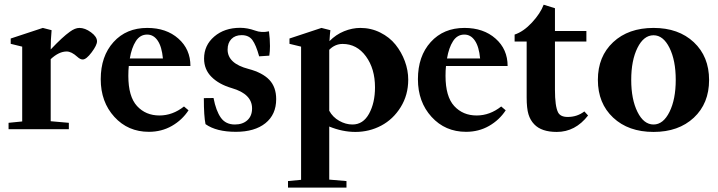

<svg xmlns="http://www.w3.org/2000/svg" viewBox="-20 -560 3113 832"><path d="M17.1 0V-27.8L76.2 -33.7V-357.9L26.4 -370.1V-393.1L165.5 -439L203.6 -429.2Q199.7 -389.2 199.7 -345.7Q251.5 -400.4 282.7 -422.4Q305.2 -439 324.2 -439Q348.6 -439 374.5 -419.9Q400.4 -400.9 400.4 -380.9Q400.4 -364.3 377.2 -333.3Q354 -302.2 338.4 -302.2Q327.6 -302.2 314.9 -314Q289.6 -336.9 269 -336.9Q235.4 -336.9 199.7 -303.7V-34.7L278.3 -27.8V0Z M625 11.2Q534.7 11.2 475.6 -53.5Q416.5 -118.2 416.5 -216.8Q416.5 -316.4 471.9 -377.7Q527.3 -439 618.2 -439Q700.7 -439 752.9 -392.8Q805.2 -346.7 805.2 -273.9H538.1Q536.1 -254.9 536.1 -231.4Q536.1 -141.6 573.7 -100.6Q611.3 -59.6 670.9 -59.6Q728 -59.6 777.3 -98.6L796.9 -82Q769.5 -40 724.9 -14.4Q680.2 11.2 625 11.2ZM617.7 -410.2Q586.9 -410.2 568.6 -381.6Q550.3 -353 542.5 -306.6H686Q681.2 -357.9 663.3 -384Q645.5 -410.2 617.7 -410.2Z M1002 11.2Q917.5 11.2 870.6 -22Q863.3 -55.7 863.3 -134.8L905.3 -135.3Q916 -79.6 937 -50Q958 -20.5 997.6 -20.5Q1031.7 -20.5 1052 -39.1Q1072.3 -57.6 1072.3 -90.3Q1072.3 -152.8 984.4 -178.2Q929.2 -194.3 896.7 -226.6Q864.3 -258.8 864.3 -306.2Q864.3 -363.8 908.4 -401.6Q952.6 -439.5 1020.5 -439.5Q1052.2 -439.5 1085 -427.7Q1113.3 -417 1145.5 -424.3Q1149.9 -391.6 1149.9 -360.4Q1149.9 -337.9 1147 -318.8L1103 -315.9Q1089.4 -365.2 1073.7 -386.5Q1058.1 -407.7 1027.3 -407.7Q999 -407.7 982.7 -390.9Q966.3 -374 966.3 -345.2Q966.3 -284.7 1057.1 -261.2Q1117.7 -245.1 1147.2 -213.9Q1176.8 -182.6 1176.8 -130.4Q1176.8 -63.5 1130.1 -26.1Q1083.5 11.2 1002 11.2Z M1228 252.9V224.6L1284.7 219.2V-357.9L1234.4 -370.1V-393.1L1373 -439L1411.6 -429.2Q1409.7 -415 1407.7 -381.8Q1435.5 -410.2 1470.9 -424.6Q1506.3 -439 1541.5 -439Q1587.9 -439 1627.9 -418.9Q1668 -398.9 1693.8 -366.7Q1719.7 -334.5 1734.4 -294.7Q1749 -254.9 1749 -214.8Q1749 -148.4 1716.3 -95.7Q1683.6 -43 1631.8 -15.6Q1580.1 11.7 1520 11.7Q1463.9 11.7 1406.7 -11.7V218.3L1481.4 224.6V252.9ZM1406.7 -341.8V-80.1Q1421.9 -52.2 1450 -36.4Q1478 -20.5 1507.3 -20.5Q1553.7 -20.5 1579.3 -67.4Q1605 -114.3 1605 -181.6Q1605 -262.2 1565.7 -315.9Q1526.4 -369.6 1464.8 -369.6Q1431.6 -369.6 1406.7 -344.2Z M1999.5 11.2Q1909.2 11.2 1850.1 -53.5Q1791 -118.2 1791 -216.8Q1791 -316.4 1846.4 -377.7Q1901.9 -439 1992.7 -439Q2075.2 -439 2127.4 -392.8Q2179.7 -346.7 2179.7 -273.9H1912.6Q1910.6 -254.9 1910.6 -231.4Q1910.6 -141.6 1948.2 -100.6Q1985.8 -59.6 2045.4 -59.6Q2102.5 -59.6 2151.9 -98.6L2171.4 -82Q2144 -40 2099.4 -14.4Q2054.7 11.2 1999.5 11.2ZM1992.2 -410.2Q1961.4 -410.2 1943.1 -381.6Q1924.8 -353 1917 -306.6H2060.5Q2055.7 -357.9 2037.8 -384Q2020 -410.2 1992.2 -410.2Z M2392.6 11.7Q2326.2 11.7 2294.9 -21.5Q2277.8 -39.1 2270 -64.9Q2262.2 -90.8 2262.2 -137.7V-379.9H2210V-410.2Q2248.5 -422.9 2285.2 -462.4Q2321.8 -502 2335.9 -539.6L2384.8 -524.4V-425.8H2521V-379.9H2384.8V-171.4Q2384.8 -99.1 2398.4 -72.8Q2408.7 -53.2 2439.9 -53.2Q2481 -53.2 2512.2 -77.1L2528.3 -59.6Q2473.1 11.7 2392.6 11.7Z M2812 11.7Q2703.1 11.7 2637 -50.3Q2570.8 -112.3 2570.8 -213.9Q2570.8 -315.4 2637 -377.2Q2703.1 -439 2812 -439Q2920.4 -439 2986.6 -377Q3052.7 -314.9 3052.7 -213.4Q3052.7 -111.8 2986.6 -50Q2920.4 11.7 2812 11.7ZM2812 -20.5Q2854 -20.5 2881.1 -75Q2908.2 -129.4 2908.2 -213.9Q2908.2 -298.3 2881.1 -352.8Q2854 -407.2 2812 -407.2Q2769.5 -407.2 2742.4 -352.8Q2715.3 -298.3 2715.3 -213.9Q2715.3 -129.4 2742.4 -75Q2769.5 -20.5 2812 -20.5Z"/></svg>

Font: Elstob 14pt
Style: Bold
Weight: 700
Designer: Peter S. Baker
Version: Version 1.015